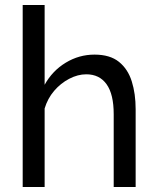

<svg xmlns="http://www.w3.org/2000/svg" viewBox="-20 -750 630 770"><path d="M524 0H436V-292Q436 -372 407.5 -412Q379 -452 326 -452Q292 -452 257.5 -434Q223 -416 197 -385.5Q171 -355 159 -315V0H71V-730H159V-410Q190 -466 243.5 -498.5Q297 -531 359 -531Q421 -531 457 -502Q493 -473 508.5 -423.5Q524 -374 524 -312Z"/></svg>

Font: Raleway Medium
Style: Regular
Weight: 500
Designer: Matt McInerney, Pablo Impallari, Rodrigo Fuenzalida
Foundry: Matt McInerney, Pablo Impallari, Rodrigo Fuenzalida
Version: Version 4.026